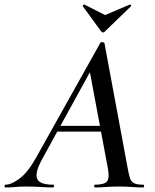

<svg xmlns="http://www.w3.org/2000/svg" viewBox="-58 -822 681 842"><path d="M-34 0Q-38 0 -38 -6Q-38 -12 -34 -12Q-8 -12 28.5 -39.5Q65 -67 101 -132L382 -634Q384 -638 391.5 -637Q399 -636 400 -633L502 -84Q507 -57 512 -41Q517 -25 530 -18.5Q543 -12 570 -12Q574 -12 574 -6Q574 0 570 0Q545 0 519 -2Q493 -4 462 -4Q432 -4 408 -2Q384 0 359 0Q355 0 355 -6Q355 -12 359 -12Q400 -12 411.5 -27Q423 -42 415 -84L333 -523L379 -583L130 -130Q105 -86 102.5 -60Q100 -34 118.5 -23Q137 -12 175 -12Q179 -12 179 -6Q179 0 174 0Q152 0 120 -2Q88 -4 58 -4Q29 -4 10.5 -2Q-8 0 -34 0ZM179 -245 194 -270H411L413 -245ZM385 -685 305 -795Q304 -797 307 -800Q310 -803 312 -802L403 -756L511 -802Q513 -803 516 -800Q519 -797 517 -795L403 -685Q393 -674 385 -685Z"/></svg>

Font: Cormorant Garamond Light SemiBold
Style: Italic
Weight: 600
Italic angle: -10°
Version: Version 4.001